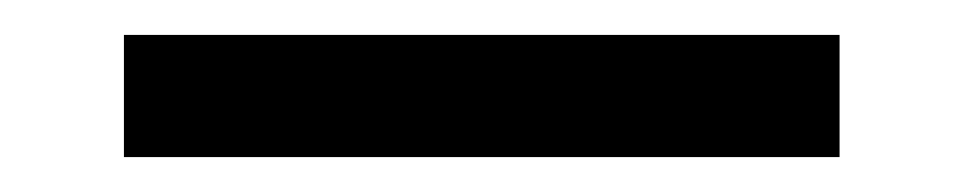

<svg xmlns="http://www.w3.org/2000/svg" viewBox="-20 -367 552 110"><path d="M461 -277H51V-347H461Z"/></svg>

Font: Metropolitano
Style: Regular
Weight: 400
Designer: Fonts by Alex Slobzheninov & Chris M. Simpson / Changes by Cristiano Sobral
Foundry: Fonts by Alex Slobzheninov & Chris M. Simpson / Changes by Cristiano Sobral
Version: Version 1.00;August 30, 2020;FontCreator 13.0.0.2681 64-bit